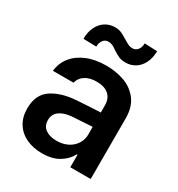

<svg xmlns="http://www.w3.org/2000/svg" viewBox="-176 -846 902 972"><g transform="rotate(30 275.0 -360.0)"><path d="M232.4 -309.6Q316.9 -315.4 368.2 -317.4V-359.4Q368.2 -398.9 343.3 -420.7Q318.4 -442.4 272.5 -442.4Q231.9 -442.4 206.1 -425.3Q180.2 -408.2 172.9 -378.9H52.7Q57.1 -424.3 85 -460.2Q112.8 -496.1 161.6 -516.6Q210.4 -537.1 275.4 -537.1Q331.1 -537.1 380.1 -519.8Q429.2 -502.4 460.7 -461.7Q492.2 -420.9 492.2 -354.5V0H373V-73.2H369.1Q349.6 -36.1 310.5 -12.7Q271.5 10.7 212.9 10.7Q161.6 10.7 121.3 -7.8Q81.1 -26.4 58.1 -62.5Q35.2 -98.6 35.2 -149.4Q35.2 -231.4 90.6 -267.8Q146 -304.2 232.4 -309.6ZM245.1 -81.1Q281.7 -81.1 310.1 -95.7Q338.4 -110.4 353.8 -135.5Q369.1 -160.6 369.1 -190.4L368.7 -233.9L252 -226.6Q206.1 -222.7 180.7 -203.6Q155.3 -184.6 155.3 -150.4Q155.3 -116.7 179.7 -98.9Q204.1 -81.1 245.1 -81.1ZM215.8 -727.5Q236.8 -727.5 252.2 -720.9Q267.6 -714.4 290 -700.2Q309.1 -688.5 319.6 -683.6Q330.1 -678.7 342.8 -678.7Q362.3 -678.7 374 -693.6Q385.7 -708.5 385.7 -731.4L460 -728.5Q459.5 -688.5 444.8 -659.2Q430.2 -629.9 405.3 -614.3Q380.4 -598.6 349.6 -598.6Q325.7 -598.6 310.3 -605.5Q294.9 -612.3 273.4 -626Q259.3 -636.7 248 -642.1Q236.8 -647.5 222.7 -647.5Q204.6 -647.5 193.1 -632.8Q181.6 -618.2 181.6 -594.7L105.5 -596.7Q105.5 -636.7 120.1 -666.3Q134.8 -695.8 159.9 -711.7Q185.1 -727.5 215.8 -727.5Z"/></g></svg>

Font: Pretendard JP SemiBold
Style: Regular
Weight: 600
Designer: Base glyphs from Inter by Rasmus Andersson; Hangeul glyphs from Noto Sans CJK(Source Han Sans) by Jang Soo-young and Kan
Foundry: Kil Hyung-jin
Version: Version 1.309